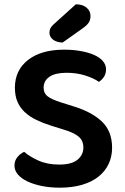

<svg xmlns="http://www.w3.org/2000/svg" viewBox="-20 -853 577 889"><path d="M366 -170Q366 -201 345 -219.5Q324 -238 281 -251L217 -271Q179 -283 148 -298Q117 -313 95 -333.5Q73 -354 61 -381.5Q49 -409 49 -447Q49 -528 110 -575.5Q171 -623 277 -623Q319 -623 354.5 -616.5Q390 -610 416 -598.5Q442 -587 456.5 -570Q471 -553 471 -532Q471 -512 461.5 -497.5Q452 -483 438 -474Q414 -491 374.5 -503.5Q335 -516 288 -516Q236 -516 209 -497.5Q182 -479 182 -447Q182 -421 200.5 -407Q219 -393 259 -380L316 -362Q403 -336 451 -291Q499 -246 499 -169Q499 -128 483 -94Q467 -60 436.5 -35.5Q406 -11 360.5 2.5Q315 16 257 16Q211 16 172.5 8Q134 0 106 -13.5Q78 -27 62.5 -45.5Q47 -64 47 -86Q47 -109 60.5 -125.5Q74 -142 92 -150Q117 -128 158 -109.5Q199 -91 254 -91Q312 -91 339 -113.5Q366 -136 366 -170ZM331 -833Q363 -833 381 -817.5Q399 -802 399 -779Q399 -762 391.5 -749.5Q384 -737 363 -722L270 -656Q241 -657 225 -670Q209 -683 209 -701Q209 -712 213 -721Q217 -730 228 -740Z"/></svg>

Font: Baloo 2 Latin SemiBold
Style: Regular
Weight: 400
Designer: Sarang Kulkarni and Ek Type
Foundry: Ek Type
Version: Version 1.001